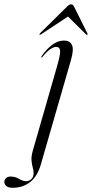

<svg xmlns="http://www.w3.org/2000/svg" viewBox="-155 -625 425 888"><path d="M173 -346.5 33.5 137Q17.5 191.5 -16.2 217.5Q-50 243.5 -96.5 243.5Q-115.5 243.5 -125.2 235.8Q-135 228 -135 216.5Q-135 207 -127.5 199.2Q-120 191.5 -106 191.5Q-84.5 191.5 -67 202.2Q-49.5 213 -33.5 213Q-20.5 213 -10 203.2Q0.5 193.5 0.5 174.5Q0.5 163.5 -3.5 150Q-7.5 136.5 -9.2 117.5Q-11 98.5 -3 71L109 -319Q124.5 -372.5 123 -390.2Q121.5 -408 105 -408Q94 -408 79.2 -398.8Q64.5 -389.5 41.5 -362Q38 -358 36 -359.5Q34.5 -360.5 37 -364.5Q88 -437.5 141 -437.5Q168 -437.5 177.8 -417Q187.5 -396.5 173 -346.5ZM249 -464.5Q247 -462.5 243 -466L159.5 -548.5L34.5 -466Q29 -463 27.5 -464.5Q26.5 -466.5 30 -471L154 -593.5Q165 -605 173.5 -605Q182.5 -605 188 -593.5L249 -471Q251.5 -466.5 249 -464.5Z"/></svg>

Font: Fraunces 144pt S000 Light
Style: Italic
Weight: 300
Italic angle: -16°
Version: Version 1.000; ttfautohint (v1.8.3)